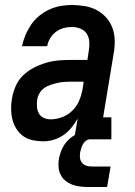

<svg xmlns="http://www.w3.org/2000/svg" viewBox="-20 -558 540 769"><path d="M153 8Q153 8 153 8Q153 8 153 8Q131 8 110.5 3.5Q90 -1 73.5 -12.5Q57 -24 46 -41.5Q35 -59 30 -78.5Q25 -98 24.5 -120Q24 -142 28 -163Q32 -188 42.5 -212.5Q53 -237 72 -255.5Q91 -274 115 -286.5Q139 -299 164.5 -306.5Q190 -314 215 -316Q240 -318 265 -318H330L336 -357Q339 -374 337.5 -392Q336 -410 327 -423.5Q318 -437 301.5 -443.5Q285 -450 268 -450Q251 -450 234.5 -445.5Q218 -441 204 -430.5Q190 -420 181 -405Q172 -390 169 -373H68Q73 -396 82 -417.5Q91 -439 104.5 -459Q118 -479 137 -494.5Q156 -510 178 -520Q200 -530 222.5 -534Q245 -538 268 -538Q294 -538 320 -533.5Q346 -529 367.5 -517.5Q389 -506 405.5 -487.5Q422 -469 430.5 -445.5Q439 -422 439.5 -395.5Q440 -369 435 -342L393 -88H426V0H277L291 -83Q280 -64 266 -46.5Q252 -29 233.5 -16.5Q215 -4 194.5 2Q174 8 153 8ZM183 -80Q206 -80 229.5 -89Q253 -98 270.5 -115.5Q288 -133 297.5 -156Q307 -179 311 -202L315 -231H265Q251 -231 237.5 -230Q224 -229 210.5 -226Q197 -223 183.5 -218.5Q170 -214 158 -206Q146 -198 138.5 -185Q131 -172 129 -159Q127 -145 128 -130.5Q129 -116 135.5 -104Q142 -92 155 -86Q168 -80 183 -80ZM334 191Q317 191 300.5 189Q284 187 269.5 181.5Q255 176 242.5 166Q230 156 223 142Q216 128 214.5 111.5Q213 95 216 78Q220 56 230.5 34.5Q241 13 259.5 -3Q278 -19 301 -25.5Q324 -32 346 -32L341 0Q332 0 324.5 5.5Q317 11 312.5 19Q308 27 305.5 35.5Q303 44 301 52Q299 64 300.5 75Q302 86 308.5 94Q315 102 325.5 105.5Q336 109 348 109H423L409 191Z"/></svg>

Font: Iosevka Curly Slab SmBdObl
Style: Regular
Weight: 600
Italic angle: -9°
Monospace: yes
Designer: Belleve Invis
Foundry: Belleve Invis
Version: Version 11.0.0; ttfautohint (v1.8.3)